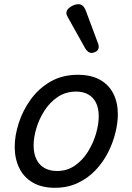

<svg xmlns="http://www.w3.org/2000/svg" viewBox="-20 -875 629 914"><path d="M241 19Q179 19 136 -6Q93 -31 71.5 -75.5Q50 -120 50 -176Q50 -229 69 -288.5Q88 -348 125.5 -400.5Q163 -453 219.5 -486Q276 -519 351 -519Q413 -519 455.5 -495.5Q498 -472 519.5 -429.5Q541 -387 541 -331Q541 -291 529.5 -243.5Q518 -196 494.5 -149.5Q471 -103 435 -65Q399 -27 350.5 -4Q302 19 241 19ZM251 -61Q300 -61 337 -87Q374 -113 399 -153.5Q424 -194 437 -238.5Q450 -283 450 -321Q450 -360 437 -386Q424 -412 400 -425.5Q376 -439 343 -439Q293 -439 255 -413.5Q217 -388 191.5 -348Q166 -308 153 -264Q140 -220 140 -183Q140 -144 153.5 -116.5Q167 -89 192 -75Q217 -61 251 -61ZM415 -623Q408 -623 400.5 -628Q393 -633 385 -646L304 -791Q301 -797 298.5 -802Q296 -807 296 -813Q296 -824 305 -833.5Q314 -843 327.5 -849Q341 -855 354 -855Q377 -855 389 -823L446 -670Q448 -666 449 -661.5Q450 -657 450 -653Q450 -638 438.5 -630.5Q427 -623 415 -623Z"/></svg>

Font: Playwrite CU
Style: Regular
Weight: 400
Designer: Veronika Burian, José Scaglione
Foundry: TypeTogether
Version: Version 1.002